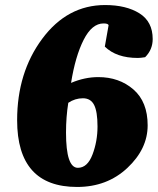

<svg xmlns="http://www.w3.org/2000/svg" viewBox="-20 -730 626 762"><path d="M391 -637Q345 -637 312 -572Q279 -507 262 -401Q316 -424 370 -424Q453 -424 509.5 -375Q566 -326 566 -232.5Q566 -139 485.5 -63.5Q405 12 286 12Q48 12 48 -253Q48 -442 147.5 -576Q247 -710 397 -710Q481 -710 533.5 -677Q586 -644 586 -575Q586 -533 556 -503Q538 -500 527 -500Q442 -500 396 -545L411 -630Q409 -637 391 -637ZM251 -322Q242 -266 242 -204Q242 -64 289 -64Q327 -64 347 -116.5Q367 -169 367 -228Q367 -287 353.5 -313.5Q340 -340 309 -340Q278 -340 251 -322Z"/></svg>

Font: Oleo Script Swash Caps
Style: Bold
Weight: 700
Designer: Soytutype
Foundry: Soytutype
Version: Version 1.002